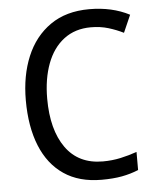

<svg xmlns="http://www.w3.org/2000/svg" viewBox="-53 -769 669 824"><g transform="rotate(-5 282.0 -357.0)"><path d="M362 -646Q294 -646 246 -609.5Q198 -573 173.5 -507.5Q149 -442 149 -357Q149 -223 204 -145.5Q259 -68 364 -68Q404 -68 440.5 -76Q477 -84 511 -96V-18Q477 -4 439.5 3Q402 10 352 10Q255 10 189.5 -34.5Q124 -79 90.5 -161.5Q57 -244 57 -358Q57 -464 91.5 -546.5Q126 -629 194 -676.5Q262 -724 362 -724Q460 -724 535 -685L502 -610Q472 -625 437.5 -635.5Q403 -646 362 -646Z"/></g></svg>

Font: Noto Sans Sinhala SemiCondensed
Style: Regular
Weight: 400
Width: 4
Designer: Jelle Bosma - Monotype Design Team
Foundry: Monotype Imaging Inc.
Version: Version 2.006; ttfautohint (v1.8.4.7-5d5b)